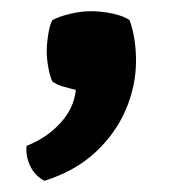

<svg xmlns="http://www.w3.org/2000/svg" viewBox="-20 -152 322 343"><path d="M211.5 -116Q217.5 -99.5 220.2 -81.2Q223 -63 223 -43.5Q223 1 204.8 43.8Q186.5 86.5 150.5 120Q114.5 153.5 59.5 171Q42.5 162.5 34 144.5Q25.5 126.5 27.5 108.5Q62.5 95 87.2 68.5Q112 42 115.5 8.5Q104.5 6 92.5 2.5Q80.5 -1 73.5 -6.5Q69.5 -14.5 66.5 -30.5Q63.5 -46.5 63.5 -60Q63.5 -73.5 66.2 -90.8Q69 -108 73.5 -116Q85 -122.5 105 -127.2Q125 -132 143 -132Q160.5 -132 180.8 -127.8Q201 -123.5 211.5 -116Z"/></svg>

Font: Signika Light SemiBold
Style: Regular
Weight: 600
Version: Version 2.003;gftools[0.9.32]